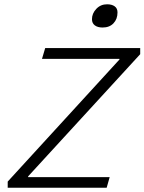

<svg xmlns="http://www.w3.org/2000/svg" viewBox="-20 -880 677 900"><path d="M460.9 -751Q438 -751 424.6 -761Q411.1 -771 411.1 -790Q411.1 -816.9 431.4 -838.4Q451.7 -859.9 481.9 -859.9Q504.4 -859.9 517.6 -850.3Q530.8 -840.8 530.8 -821.8Q530.8 -790.5 512 -770.8Q493.2 -751 460.9 -751ZM16.1 0V-28.8L540 -601.1V-604H176.8L191.9 -654.8H637.2V-626L111.8 -53.2V-49.8H494.1L480 0Z"/></svg>

Font: IntelOne Mono Light
Style: Italic
Weight: 300
Italic angle: -16°
Designer: Fred Shallcrass
Foundry: Frere-Jones Type LLC
Version: Version 1.200;hotconv 1.1.0;makeotfexe 2.6.0;FJTRelease1.2